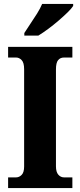

<svg xmlns="http://www.w3.org/2000/svg" viewBox="-20 -951 405 971"><path d="M21 0V-54H62Q77 -54 89.5 -66.5Q102 -79 102 -109V-601Q102 -634 89.5 -647Q77 -660 62 -660H21V-714H346V-660H303Q285 -660 274 -647Q263 -634 263 -600V-110Q263 -81 275 -67.5Q287 -54 303 -54H346V0ZM103 -784Q116 -805 133.5 -830.5Q151 -856 167.5 -882.5Q184 -909 193 -931H350V-921Q342 -908 322 -888.5Q302 -869 276.5 -847Q251 -825 224 -805Q197 -785 174 -771H103Z"/></svg>

Font: Noto Serif Lao Condensed ExtraBold
Style: Regular
Weight: 800
Width: 3
Designer: Monotype Design Team
Foundry: Monotype Imaging Inc.
Version: Version 2.003; ttfautohint (v1.8.4.7-5d5b)